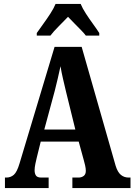

<svg xmlns="http://www.w3.org/2000/svg" viewBox="-20 -951 680 971"><path d="M5 0V-53H12Q34 -53 50 -67Q66 -81 79 -125L256 -714H393L565 -112Q575 -80 591.5 -66.5Q608 -53 631 -53H640V0H346V-53H377Q392 -53 403 -61Q414 -69 414 -87Q414 -99 410.5 -114.5Q407 -130 404 -140L378 -235H186L166 -154Q163 -142 159 -123Q155 -104 155 -90Q155 -73 162 -63Q169 -53 189 -53H226V0ZM204 -296H361L314 -487Q306 -521 298.5 -553Q291 -585 286 -616Q279 -585 272 -553.5Q265 -522 257 -492ZM166 -784Q179 -803 198 -829Q217 -855 234.5 -882Q252 -909 261 -931H388Q397 -909 414.5 -882Q432 -855 451 -829Q470 -803 482 -784V-771H414Q407 -781 390 -798.5Q373 -816 354.5 -834.5Q336 -853 324 -866Q304 -845 277 -818Q250 -791 235 -771H166Z"/></svg>

Font: Noto Serif Myanmar ExtraCondensed ExtraBold
Style: Regular
Weight: 800
Width: 2
Designer: Ben Mitchell and the Monotype Design Team
Foundry: Monotype Imaging Inc.
Version: Version 2.106; ttfautohint (v1.8.4.7-5d5b)